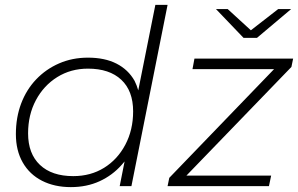

<svg xmlns="http://www.w3.org/2000/svg" viewBox="-20 -762 1220 786"><path d="M270 4Q203 4 152 -22Q101 -48 73 -97Q45 -146 45 -213Q45 -281 66.5 -338Q88 -395 128 -437Q168 -479 222 -502.5Q276 -526 340 -526Q409 -526 457 -501.5Q505 -477 531 -431Q540 -413 546 -392L616 -742H666L518 0H470L490 -101Q484 -94 478 -87Q440 -44 387.5 -20Q335 4 270 4ZM280 -41Q351 -41 406 -75Q461 -109 493 -169.5Q525 -230 525 -306Q525 -390 476.5 -435.5Q428 -481 340 -481Q270 -481 214.5 -446.5Q159 -412 127 -352Q95 -292 95 -216Q95 -133 143.5 -87Q192 -41 280 -41ZM666 0 673 -34 1102 -479H768L776 -522H1180L1173 -488L743 -43H1090L1081 0ZM977 -607 864 -725H912L1007 -638L1119 -725H1172L1032 -607Z"/></svg>

Font: Montserrat Thin Light
Style: Italic
Weight: 300
Italic angle: -11.3°
Version: Version 9.000